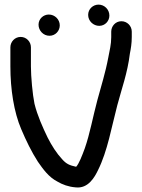

<svg xmlns="http://www.w3.org/2000/svg" viewBox="-20 -809 616 832"><path d="M362 -744.5C362 -717.3 385 -697 410 -697C435 -697 454 -717.6 454 -741.5C454 -767.7 432.8 -789 407 -789C383.2 -789 362 -770.1 362 -744.5ZM147 -702C147 -677 167.3 -654 194.5 -654C220.1 -654 239 -675.2 239 -699C239 -724.7 217.7 -746 191.5 -746C167.6 -746 147 -727 147 -702ZM25 -604V-521C25 -421.8 40.4 -323 72 -249.2C93.5 -198.7 116.4 -151.4 144.3 -108C166.2 -76.9 190.2 -41.9 228.9 -22.1C249.8 -9.5 277 0.6 307.4 2.9C362.6 9.7 390.7 -42.6 404.4 -71C446.2 -154.4 463.7 -260.3 488.2 -352.6C507 -423.8 532.8 -493.6 542.7 -576.1C547 -597.8 551 -620.7 551 -649V-672C551 -696.8 530.8 -717 506 -717C480 -717 462 -695 462 -672V-648C462 -616.3 454.8 -589.4 449.4 -560.6C436.4 -491.4 419.6 -441.2 401.9 -375C382.9 -304.3 369.3 -228.4 347.5 -166.4C336.3 -135.9 322.4 -99.5 310 -86.3C280.9 -92.5 266.9 -99.1 249.5 -118.8C226.1 -143.6 204 -177.9 186.4 -213C165.4 -256.4 142.1 -308 129.4 -359.5C121.1 -399.5 114 -476.9 114 -521V-604C114 -628.1 94.7 -649 69.5 -649C44.3 -649 25 -628.1 25 -604Z"/></svg>

Font: Just Breathe
Style: Bd
Weight: 400
Foundry: Cannot Into Space Fonts
Version: Version 0.72